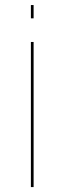

<svg xmlns="http://www.w3.org/2000/svg" viewBox="-20 -760 282 780"><path d="M105.5 0H116.5V-589.5H105.5ZM105.5 -739.5V-685.5H116.5V-739.5Z"/></svg>

Font: Anybody Expanded Thin
Style: Regular
Weight: 250
Width: 7
Version: Version 1.113;gftools[0.9.25]